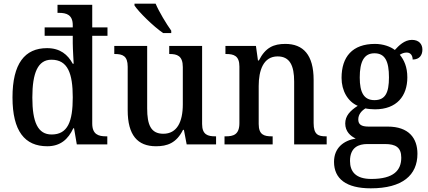

<svg xmlns="http://www.w3.org/2000/svg" viewBox="-20 -786 2328 1045"><path d="M237 10C309 10 351 -28 379 -88H383L398 0H564V-44H557C515 -44 482 -55 482 -114V-591H565V-637H482V-760H293V-716H301C341 -716 376 -706 376 -649V-637H223V-591H376V-551C376 -522 381 -442 381 -439H376C349 -489 307 -524 236 -524C115 -524 48 -440 48 -256C48 -72 115 10 237 10ZM261 -54C186 -54 156 -121 156 -255C156 -389 186 -461 260 -461C349 -461 376 -386 376 -256C376 -125 349 -54 261 -54Z M868 -606H912V-619C885 -657 846 -721 827 -766H712V-756C735 -721 815 -642 868 -606ZM829 10C890 10 940 -7 976 -79H981L996 0H1156V-44H1152C1112 -44 1080 -52 1080 -111V-536H901V-492H904C943 -492 975 -483 975 -421V-218C975 -122 943 -58 869 -58C801 -58 781 -107 781 -196V-536H602V-492H605C647 -492 675 -482 675 -423V-186C675 -50 729 10 829 10Z M1202 0H1464V-44H1459C1418 -44 1388 -52 1388 -111V-318C1388 -402 1413 -479 1491 -479C1558 -479 1581 -428 1581 -342V0H1758V-44H1754C1712 -44 1687 -53 1687 -116V-351C1687 -488 1630 -547 1533 -547C1470 -547 1425 -528 1389 -457H1384L1373 -536H1207V-492H1211C1252 -492 1283 -483 1283 -424V-116C1283 -53 1250 -44 1209 -44H1202Z M1998 239C2171 239 2252 167 2252 51C2252 -34 2205 -97 2090 -97H1986C1946 -97 1930 -109 1930 -136C1930 -164 1949 -184 1969 -196C1981 -193 2006 -191 2021 -191C2140 -191 2197 -264 2197 -365C2197 -422 2179 -460 2156 -488C2167 -495 2179 -500 2194 -500C2215 -500 2226 -483 2226 -462C2264 -462 2279 -487 2279 -516C2279 -545 2261 -569 2222 -569C2181 -569 2150 -537 2129 -514C2106 -532 2066 -547 2021 -547C1898 -547 1839 -477 1839 -362C1839 -292 1873 -233 1927 -210C1885 -183 1859 -155 1859 -114C1859 -70 1888 -45 1916 -32C1850 -21 1798 19 1798 95C1798 187 1864 239 1998 239ZM2018 -241C1961 -241 1938 -282 1938 -364C1938 -450 1961 -496 2018 -496C2076 -496 2097 -452 2097 -365C2097 -281 2077 -241 2018 -241ZM2001 188C1916 188 1885 148 1885 90C1885 15 1933 -2 1979 -2H2076C2133 -2 2164 16 2164 72C2164 140 2124 188 2001 188Z"/></svg>

Font: Noto Serif Armenian SemiCondensed Medium
Style: Regular
Weight: 500
Width: 4
Designer: Monotype Design Team
Foundry: Monotype Imaging Inc.
Version: Version 2.008